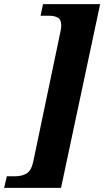

<svg xmlns="http://www.w3.org/2000/svg" viewBox="-74 -780 504 928"><path d="M-41 72H-2Q34 72 56 57.5Q78 43 87 0L219 -631Q222 -648 222 -657Q222 -685 206 -694.5Q190 -704 161 -704H122L134 -760H410L221 128H-54Z"/></svg>

Font: Noto Serif NarrowExtraBold
Style: Italic
Weight: 800
Width: 4
Italic angle: -12°
Designer: Monotype Design Team
Foundry: Monotype Imaging Inc.
Version: Version 1.001